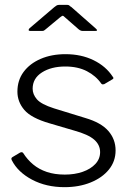

<svg xmlns="http://www.w3.org/2000/svg" viewBox="-20 -764 547 794"><path d="M399 -418Q377 -450 339.5 -469.5Q302 -489 250 -489Q192 -489 153.5 -464.5Q115 -440 115 -397Q115 -374 132.5 -353.5Q150 -333 203 -316L333 -276Q398 -257 428 -222.5Q458 -188 458 -142Q458 -97 430.5 -63Q403 -29 355 -9.5Q307 10 247 10Q171 10 112.5 -21Q54 -52 29 -101Q27 -105 27 -108Q27 -111 31 -114L63 -133Q67 -135 70.5 -134.5Q74 -134 76 -131Q93 -104 117 -84Q141 -64 173.5 -53Q206 -42 248 -42Q289 -42 322 -53.5Q355 -65 374.5 -86Q394 -107 394 -135Q394 -165 369.5 -186.5Q345 -208 287 -224L185 -254Q109 -276 80.5 -309.5Q52 -343 52 -385Q52 -432 77.5 -466.5Q103 -501 148 -520.5Q193 -540 251 -540Q316 -540 367 -515Q418 -490 446 -447Q449 -444 449 -441Q449 -438 445 -436L411 -416Q408 -415 405 -415Q402 -415 399 -418ZM305 -643 249 -692Q242 -699 239.5 -699Q237 -699 228 -692L169 -643Q163 -638 160.5 -637Q158 -636 152 -636H105Q99 -636 98.5 -639.5Q98 -643 102 -647L204 -734Q209 -738 213.5 -741Q218 -744 226 -744H257Q264 -744 267.5 -740.5Q271 -737 275 -735L375 -647Q388 -636 374 -636H322Q318 -636 314 -637.5Q310 -639 305 -643Z"/></svg>

Font: Libre Franklin Thin Light
Style: Regular
Weight: 300
Version: Version 3.000